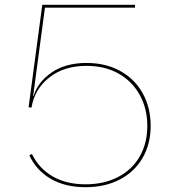

<svg xmlns="http://www.w3.org/2000/svg" viewBox="-20 -772 715 799"><path d="M607 -248Q607 -173 573.5 -115Q540 -57 478.5 -25Q417 7 336 7Q251 7 191 -28Q131 -63 102 -126L113 -131Q142 -71 199 -38Q256 -5 336 -5Q413 -5 471.5 -35.5Q530 -66 561.5 -121Q593 -176 593 -248Q593 -320 561.5 -377Q530 -434 473 -466Q416 -498 340 -498Q247 -498 185.5 -450Q124 -402 111 -324L99 -326L156 -752H542V-740H167L118 -373H120Q137 -430 194.5 -470Q252 -510 340 -510Q420 -510 480.5 -476.5Q541 -443 574 -383.5Q607 -324 607 -248Z"/></svg>

Font: Hepta Slab Thin
Style: Regular
Weight: 250
Designer: Michael LaGattuta
Foundry: Michael LaGattuta
Version: Version 1.100; ttfautohint (v1.8) -l 8 -r 50 -G 200 -x 14 -D